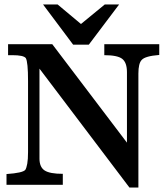

<svg xmlns="http://www.w3.org/2000/svg" viewBox="-20 -824 747 856"><path d="M447 -804H511L376 -625H306L172 -804H237L341 -717ZM156 -518V-117Q156 -79 179 -64Q202 -49 260 -49V0H9V-48Q82 -53 93 -67Q98 -75 101.5 -94Q105 -113 105 -146V-463Q105 -548 95 -565Q85 -578 35 -578H16V-627H213L546 -188V-502Q546 -545 525 -561.5Q504 -578 445 -578V-627H690V-579Q627 -574 612 -557Q597 -542 597 -496V12H557Z"/></svg>

Font: New Athena Unicode
Style: Bold
Weight: 700
Designer: J. Rusten 1997; rev. by R. Hancock 2001, 2002, rev. by D. Mastronarde 2002-2021
Foundry: Society for Classical Studies (formerly American Philological Association)
Version: Version 5.008